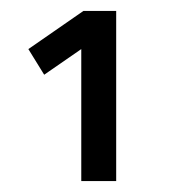

<svg xmlns="http://www.w3.org/2000/svg" viewBox="-20 -810 320 352"><path d="M193 -790V-478H129V-720L61 -673L32 -720L133 -790Z"/></svg>

Font: Titillium Web
Style: Regular
Weight: 400
Version: Version 1.001;PS 57.000;hotconv 1.0.70;makeotf.lib2.5.55311